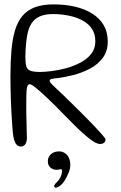

<svg xmlns="http://www.w3.org/2000/svg" viewBox="-20 -646 552 874"><path d="M74 21Q59.5 21 50.8 6Q42 -9 38.5 -41Q37 -55 35.5 -78.5Q34 -102 32.2 -130.8Q30.5 -159.5 29.5 -189.8Q28.5 -220 28 -248.2Q27.5 -276.5 27.5 -297.5Q27.5 -363 32 -415.5Q36.5 -468 48.2 -507.5Q60 -547 81.8 -573.2Q103.5 -599.5 138.5 -612.8Q173.5 -626 224.5 -626Q276 -626 320.8 -615.8Q365.5 -605.5 399.2 -584.5Q433 -563.5 451.8 -531.8Q470.5 -500 470.5 -457.5Q470.5 -413 448 -382.8Q425.5 -352.5 389.5 -333.5Q353.5 -314.5 313.2 -304.2Q273 -294 237.5 -290Q218 -288 212 -285.8Q206 -283.5 206 -279Q206 -275.5 209 -271Q212 -266.5 219 -259.5Q226 -252.5 237.5 -241.8Q249 -231 265.5 -215.5Q284 -197.5 309.2 -172.8Q334.5 -148 360.8 -121.8Q387 -95.5 409.5 -71.8Q432 -48 446.2 -31.5Q460.5 -15 460.5 -11.5Q460.5 -4.5 457 0.2Q453.5 5 448 7.2Q442.5 9.5 435 9.5Q424 9.5 406.5 -1.2Q389 -12 367.2 -31Q345.5 -50 321 -74Q296.5 -98 270.5 -125Q229.5 -167.5 197.2 -198Q165 -228.5 144.2 -245.5Q123.5 -262.5 115.5 -262.5Q109.5 -262.5 106.2 -257.2Q103 -252 101.5 -238.5Q100 -225 99.8 -201.2Q99.5 -177.5 99.5 -140.5Q99.5 -131.5 100 -117Q100.5 -102.5 100.8 -86Q101 -69.5 101.5 -54.5Q102 -39.5 102.2 -28.8Q102.5 -18 102.5 -15Q101 3.5 94 12.2Q87 21 74 21ZM162 -318.5Q182.5 -318.5 214 -322.2Q245.5 -326 280 -335.2Q314.5 -344.5 345.2 -360.5Q376 -376.5 395 -400.5Q414 -424.5 414 -458Q414 -492.5 397.2 -516.5Q380.5 -540.5 352.2 -554.8Q324 -569 290 -575.5Q256 -582 221.5 -582Q187 -582 163.2 -572.2Q139.5 -562.5 125.2 -542.2Q111 -522 104.5 -488.5Q101 -470.5 99.2 -453Q97.5 -435.5 96.5 -419Q95.5 -402.5 95.5 -388.5Q95.5 -361 99.2 -345.8Q103 -330.5 117 -324.5Q131 -318.5 162 -318.5ZM228 205.5Q225 201 228.8 195Q232.5 189 239 183Q249 173.5 255.2 160.5Q261.5 147.5 262 137.5Q262.5 132.5 262 128.5Q261.5 124.5 258 124Q254.5 124 249 125.5Q243.5 127 236.5 127Q221.5 127 210 117.2Q198.5 107.5 198 91Q196.5 73.5 207.8 60.2Q219 47 238 44Q261.5 40 278 52.8Q294.5 65.5 298.5 88Q303 112.5 294.5 135.2Q286 158 273 178Q266 188.5 257 196.8Q248 205 239.5 207Q236.5 208.5 233 208.2Q229.5 208 228 205.5Z"/></svg>

Font: Gluten ExtraLight
Style: Regular
Weight: 250
Designer: Tyler Finck
Foundry: Etcetera Type Company
Version: Version 1.300